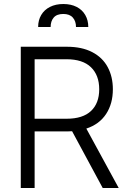

<svg xmlns="http://www.w3.org/2000/svg" viewBox="-20 -941 640 961"><path d="M84 -707H315.4Q389.6 -707 441.4 -680.2Q493.2 -653.3 519 -605.2Q544.9 -557.1 544.9 -494.1Q544.9 -421.9 511 -370.4Q477.1 -318.8 412.1 -297.4L574.2 0H494.1L340.8 -284.2L316.4 -283.2H153.3V0H84ZM313.5 -346.7Q394.5 -346.7 435.5 -385.5Q476.6 -424.3 476.6 -494.1Q476.6 -564.5 435.3 -604.5Q394 -644.5 312.5 -644.5H153.3V-346.7ZM296.9 -920.9Q335.4 -920.9 363.5 -906.5Q391.6 -892.1 406.7 -866Q421.9 -839.8 421.9 -805.7H360.4Q360.4 -835 344.5 -853Q328.6 -871.1 296.9 -871.1Q264.2 -871.1 248.8 -853Q233.4 -835 233.4 -805.7H170.9Q170.9 -839.8 186.3 -866Q201.7 -892.1 230.2 -906.5Q258.8 -920.9 296.9 -920.9Z"/></svg>

Font: Pretendard JP Light
Style: Regular
Weight: 300
Designer: Base glyphs from Inter by Rasmus Andersson; Hangeul glyphs from Noto Sans CJK(Source Han Sans) by Jang Soo-young and Kan
Foundry: Kil Hyung-jin
Version: Version 1.309